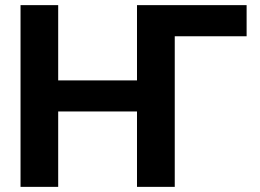

<svg xmlns="http://www.w3.org/2000/svg" viewBox="-20 -727 1011 747"><path d="M939.5 -585.8H632.7L513.4 -707H939.5ZM59.9 -707H206.4V-414.1H513V-707H659.9V0H513V-293.3H206.4V0H59.9Z"/></svg>

Font: Pretendard Std Variable
Style: Regular
Weight: 400
Designer: Base glyphs from Inter by Rasmus Andersson; Hangeul glyphs from Noto Sans CJK(Source Han Sans) by Jang Soo-young and Kan
Foundry: Kil Hyung-jin
Version: Version 1.309;Glyphs 3.2 (3225)